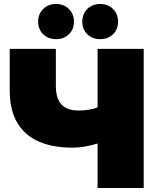

<svg xmlns="http://www.w3.org/2000/svg" viewBox="-20 -946 805 966"><path d="M703 -700V0H471V-224Q401 -203 344 -203Q190 -203 109.5 -276Q29 -349 29 -489V-700H261V-515Q261 -451 289 -420.5Q317 -390 374 -390Q433 -390 471 -406V-700ZM172 -837Q172 -876 197.5 -901Q223 -926 262 -926Q301 -926 326.5 -901Q352 -876 352 -837Q352 -798 326.5 -773.5Q301 -749 262 -749Q223 -749 197.5 -773.5Q172 -798 172 -837ZM394 -837Q394 -876 419.5 -901Q445 -926 484 -926Q523 -926 548.5 -901Q574 -876 574 -837Q574 -798 548.5 -773.5Q523 -749 484 -749Q445 -749 419.5 -773.5Q394 -798 394 -837Z"/></svg>

Font: CMG Sans Black
Style: Regular
Weight: 900
Designer: Julieta Ulanovsky
Foundry: Julieta Ulanovsky
Version: Version 7.200